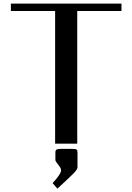

<svg xmlns="http://www.w3.org/2000/svg" viewBox="-20 -812 748 1085"><path d="M418 49.8V133.3Q417.5 145 397.9 165.5Q378.4 186 321.8 237.8Q310.5 248 304.2 253.9L277.3 222.7Q325.2 171.4 325.2 149.9Q325.2 138.7 309.1 118.9Q293 99.1 293 92.8V49.8Q293 44.4 293.5 42Q293.9 39.6 296.6 35.9Q299.3 32.2 306.2 30.8Q313 29.3 324.2 29.3H386.7Q408.2 29.3 413.1 33.4Q418 37.6 418 49.8ZM41.5 -791.5H666.5V-750H416.5V0H291.5V-750H41.5Z"/></svg>

Font: Resagnicto
Style: Bold
Weight: 700
Version: Version 0.9991